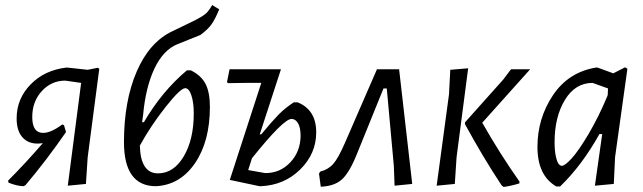

<svg xmlns="http://www.w3.org/2000/svg" viewBox="-20 -733 2553 762"><path d="M73 6Q46 5 14 -8L12 -16Q81 -85 150 -165Q102 -157 74 -183Q46 -209 46 -263Q46 -341 101.5 -398Q157 -455 245 -465L328 -456L368 -464L374 -460L328 -109L321 -3L249 4L302 -404L239 -413Q184 -413 146 -371.5Q108 -330 108 -269Q108 -213 141.5 -206.5Q175 -200 227 -239L234 -236L242 -209Q164 -96 81 2Z M599 6Q472 6 472 -169Q472 -332 522.5 -449Q573 -566 664 -609L753 -652Q782 -667 795 -677.5Q808 -688 822 -713L850 -696Q834 -657 819.5 -636.5Q805 -616 775 -594L685 -558Q628 -535 593 -461Q558 -387 548 -277L544 -248H551Q623 -371 722 -454H737Q778 -434 795.5 -400.5Q813 -367 813 -309Q813 -172 754 -85.5Q695 1 599 6ZM715 -383Q696 -383 636.5 -307.5Q577 -232 535 -155Q538 -45 607 -45Q669 -45 709 -112Q749 -179 749 -283Q749 -326 739.5 -354.5Q730 -383 715 -383Z M892 -19 1017 -404H953L884 -403L881 -408L891 -458H1095L1011 -200H1017Q1060 -252 1085.5 -278Q1111 -304 1146 -327H1161Q1235 -297 1235 -208Q1235 -123 1171.5 -60.5Q1108 2 1015 6H1010ZM1137 -261Q1105 -261 980 -105L965 -58L1033 -46Q1092 -46 1132 -88.5Q1172 -131 1173 -193Q1173 -226 1163 -243.5Q1153 -261 1137 -261Z M1476 -458H1564L1616 -3L1546 4L1543 -75L1515 -382H1502L1397 -123Q1367 -48 1337 -21Q1307 6 1253 8L1246 -44L1251 -52Q1283 -60 1303 -83Q1323 -106 1349 -166Z M1713 4 1762 -359 1767 -456 1838 -462 1792 -109 1785 -3ZM2084 -458 1894 -246Q1963 -124 2042 -12L2041 -5Q2008 5 1979 9L1971 3Q1898 -107 1825 -241L1826 -248L1977 -417L2008 -458Z M2346 -465H2351L2414 -442L2461 -466L2470 -460L2421 -109L2416 -3L2341 4L2370 -201H2359Q2290 -77 2203 7H2188Q2113 -36 2113 -150Q2113 -263 2174.5 -355Q2236 -447 2346 -465ZM2181 -169Q2181 -135 2186 -112.5Q2191 -90 2197 -82.5Q2203 -75 2210 -75Q2222 -75 2249 -104.5Q2276 -134 2316 -201.5Q2356 -269 2391 -353L2392 -358L2393 -382L2332 -404Q2263 -404 2222 -336.5Q2181 -269 2181 -169Z"/></svg>

Font: Alegreya Sans
Style: Italic
Weight: 400
Italic angle: -7°
Designer: Juan Pablo del Peral
Foundry: Huerta Tipografica
Version: Version 2.007